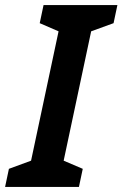

<svg xmlns="http://www.w3.org/2000/svg" viewBox="-56 -734 481 754"><path d="M254 0 269 -71 194 -103 302 -611 390 -643 405 -714H115L100 -643L174 -611L66 -103L-21 -71L-36 0Z"/></svg>

Font: Noto Sans UI SemiCondensed
Style: Bold Italic
Weight: 700
Width: 4
Designer: Monotype Design Team
Foundry: Monotype Imaging Inc.
Version: 1.001